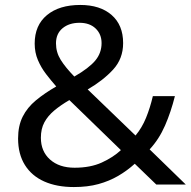

<svg xmlns="http://www.w3.org/2000/svg" viewBox="-20 -745 772 775"><path d="M304 -725Q384 -725 430.5 -684.5Q477 -644 477 -571Q477 -508 436.5 -464Q396 -420 334 -384L527 -198Q553 -229 569.5 -269.5Q586 -310 597 -357H686Q670 -293 646 -238Q622 -183 584 -142L730 0H611L524 -84Q493 -56 457 -35Q421 -14 377.5 -2Q334 10 278 10Q209 10 158.5 -12.5Q108 -35 80.5 -79Q53 -123 53 -186Q53 -237 71.5 -274Q90 -311 125 -340Q160 -369 207 -396Q186 -420 166 -446Q146 -472 133 -502.5Q120 -533 120 -569Q120 -643 169.5 -684Q219 -725 304 -725ZM260 -341Q224 -320 198.5 -298.5Q173 -277 159 -251Q145 -225 145 -189Q145 -134 182 -101Q219 -68 281 -68Q345 -68 391 -89Q437 -110 468 -139ZM301 -653Q259 -653 232.5 -631Q206 -609 206 -570Q206 -534 225 -503.5Q244 -473 280 -436Q339 -470 364.5 -500.5Q390 -531 390 -571Q390 -607 366 -630Q342 -653 301 -653Z"/></svg>

Font: hexbangla15
Style: Regular
Weight: 400
Designer: Jelle Bosma - Monotype Design Team
Foundry: Monotype Imaging Inc.
Version: Version 2.006